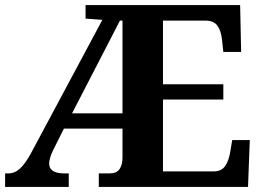

<svg xmlns="http://www.w3.org/2000/svg" viewBox="-20 -734 1033 754"><path d="M0 0V-53H12Q38 -53 58.5 -72Q79 -91 101 -131L382 -656L316 -661V-714H923L927 -530H857L852 -577Q848 -614 833.5 -633.5Q819 -653 788 -653H620V-403H857V-343H620V-61H820Q850 -61 864.5 -82.5Q879 -104 884 -137L892 -184H961L954 0H368V-53H410Q438 -53 449.5 -70Q461 -87 461 -113V-229H231L189 -145Q181 -129 177 -115Q173 -101 173 -92Q173 -53 233 -53H250V0ZM263 -289H461V-653H451Z"/></svg>

Font: Noto Serif Tibetan
Style: Bold
Weight: 700
Designer: Monotype Design Team
Foundry: Monotype Imaging Inc.
Version: Version 2.103; ttfautohint (v1.8.4.7-5d5b)